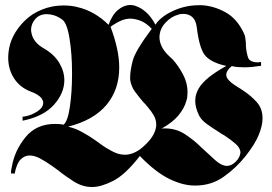

<svg xmlns="http://www.w3.org/2000/svg" viewBox="-20 -737 1095 773"><path d="M606 -638Q627 -670 676.5 -693Q726 -716 781 -716H793Q842 -713 888 -687.5Q934 -662 961 -605Q966 -596 967.5 -585Q969 -574 970 -563V-552Q972 -526 978.5 -506Q985 -486 1019 -486H1022Q1024 -486 1025 -487H1031V-472Q1011 -469 994.5 -467.5Q978 -466 964 -466Q950 -466 937.5 -467Q925 -468 913 -471Q901 -461 896 -452.5Q891 -444 891 -436Q891 -427 897 -419Q903 -411 913 -403Q923 -395 936.5 -387Q950 -379 964 -369Q991 -351 1014 -325.5Q1037 -300 1037 -260Q1037 -232 1022 -194.5Q1007 -157 969 -109Q932 -62 881.5 -26Q831 10 767 10Q719 11 663 -16Q607 -43 543 -109Q485 -34 436 -9Q387 16 351 16Q333 16 318.5 12Q304 8 294 3Q288 0 283.5 -2.5Q279 -5 276 -7Q262 -16 245.5 -27.5Q229 -39 213 -52Q206 -57 200 -61.5Q194 -66 188 -70Q164 -87 141.5 -99Q119 -111 99 -111Q79 -111 63 -95Q47 -79 39 -38L24 -39Q24 -45 25 -52.5Q26 -60 28 -67Q39 -131 82.5 -184.5Q126 -238 201 -238Q209 -238 218 -237.5Q227 -237 236 -235Q253 -249 261.5 -308Q270 -367 270 -437V-447Q270 -521 259.5 -584.5Q249 -648 228 -660Q212 -671 197 -675.5Q182 -680 168 -680Q140 -680 123 -661.5Q106 -643 105 -618Q105 -614 105.5 -610.5Q106 -607 107 -603Q110 -586 122.5 -570Q135 -554 157 -542Q198 -518 218.5 -484Q239 -450 239 -414Q239 -362 197 -315Q155 -268 71 -251V-268Q73 -267 75 -267.5Q77 -268 79 -268Q107 -273 130.5 -288.5Q154 -304 154 -323Q154 -328 152 -332.5Q150 -337 147 -342Q141 -349 130 -356Q119 -363 102 -369Q59 -386 36 -422.5Q13 -459 13 -505Q13 -518 15 -532Q17 -546 21 -560Q28 -584 42.5 -607.5Q57 -631 79 -653Q108 -682 149 -698.5Q190 -715 235 -715Q249 -715 264 -713.5Q279 -712 293 -708Q325 -701 357 -683Q389 -665 417 -637Q432 -678 455 -697Q478 -716 503 -717Q509 -717 515 -716Q521 -715 526 -713Q548 -706 569 -687Q590 -668 606 -637ZM311 -205Q339 -190 364 -172Q380 -160 395.5 -149.5Q411 -139 426 -131Q440 -123 454 -118.5Q468 -114 483 -114Q503 -114 524 -124Q545 -134 567 -156Q590 -179 599.5 -198.5Q609 -218 609 -235Q609 -255 599 -272.5Q589 -290 574 -307Q570 -312 565.5 -317Q561 -322 556 -327Q539 -347 523.5 -368Q508 -389 504 -416V-425Q504 -453 514.5 -493Q525 -533 591 -621Q569 -644 548 -652.5Q527 -661 507 -662Q486 -662 468.5 -654.5Q451 -647 438 -638Q434 -636 431 -633.5Q428 -631 425 -629Q442 -584 451 -543Q460 -502 460 -465Q460 -376 408.5 -314.5Q357 -253 254 -227Q285 -220 311 -205ZM890 -472Q837 -483 810 -509Q783 -535 772 -629Q768 -657 753.5 -669Q739 -681 719 -681Q714 -681 708.5 -680.5Q703 -680 698 -678Q670 -671 646.5 -646Q623 -621 622 -588Q622 -569 631 -550Q640 -531 661 -511Q664 -508 667.5 -505Q671 -502 675 -498Q697 -474 716 -439Q735 -404 735 -365Q735 -356 734 -347.5Q733 -339 730 -330Q722 -301 698.5 -272.5Q675 -244 630 -219Q634 -220 637 -220H645Q689 -220 725 -196.5Q761 -173 790 -144Q820 -117 845 -93.5Q870 -70 893 -69Q902 -69 911 -73Q920 -77 929 -86Q939 -96 943 -105Q947 -114 948 -122Q948 -141 928.5 -158Q909 -175 883 -192Q878 -195 872.5 -198Q867 -201 862 -205Q836 -221 812.5 -238Q789 -255 780 -275Q773 -290 769.5 -304Q766 -318 766 -331Q766 -344 769.5 -356.5Q773 -369 780 -381Q793 -403 820 -425Q847 -447 890 -471Z"/></svg>

Font: Fette UNZ Fraktur
Style: Regular
Weight: 900
Foundry: UNZ1 Extensions by Catfonts.de
Version: Version 0.000 2012 initial release